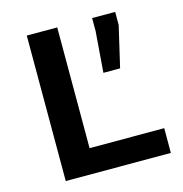

<svg xmlns="http://www.w3.org/2000/svg" viewBox="-103 -783 838 877"><g transform="rotate(-15 316.5 -344.0)"><path d="M101 0V-688H245V-117H598V0ZM395 -433 410 -626V-688H519V-626L474 -433Z"/></g></svg>

Font: Saira Expanded SemiBold
Style: Regular
Weight: 600
Width: 7
Designer: Hector Gatti with collaboration of the Omnibus-Type team
Foundry: Omnibus-Type
Version: Version 1.100; ttfautohint (v1.8.3)